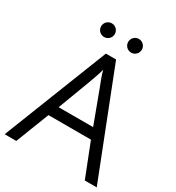

<svg xmlns="http://www.w3.org/2000/svg" viewBox="-208 -1017 1048 1143"><g transform="rotate(30 316.5 -445.5)"><path d="M551 0H633L352 -717H282L0 0H80L169 -229H461ZM435 -300H198L282 -523C295 -561 309 -595 316 -626C327 -585 341 -551 352 -523ZM223 -797C249 -797 270 -818 270 -844C270 -870 249 -891 223 -891C197 -891 176 -870 176 -844C176 -818 197 -797 223 -797ZM409 -797C435 -797 456 -818 456 -844C456 -870 435 -891 409 -891C383 -891 362 -870 362 -844C362 -818 383 -797 409 -797Z"/></g></svg>

Font: Frost Regular
Style: Regular
Weight: 400
Designer: Lee Frost
Foundry: Lee Frost for Ice Communication Norge AS
Version: Version 2.011;hotconv 1.0.107;makeotfexe 2.5.65593